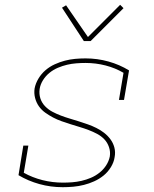

<svg xmlns="http://www.w3.org/2000/svg" viewBox="-20 -771 640 799"><path d="M241 8Q191 8 144 -5Q97 -18 57 -42L77 -165H98L79 -52Q115 -32 156.5 -21.5Q198 -11 242 -11Q261 -11 280.5 -12.5Q300 -14 319.5 -18.5Q339 -23 358 -31Q377 -39 393.5 -52Q410 -65 421.5 -82.5Q433 -100 437 -120Q440 -140 433.5 -159Q427 -178 414 -191.5Q401 -205 384 -214Q367 -223 348.5 -230Q330 -237 311.5 -242.5Q293 -248 274 -254Q255 -260 236.5 -266.5Q218 -273 201 -282Q184 -291 168.5 -302Q153 -313 142 -328.5Q131 -344 126 -363.5Q121 -383 124 -403Q128 -424 140 -444Q152 -464 169.5 -479Q187 -494 208 -503.5Q229 -513 250 -518.5Q271 -524 292.5 -526Q314 -528 336 -528Q385 -528 431.5 -515Q478 -502 517 -478L496 -355H475L494 -468Q460 -488 419.5 -498.5Q379 -509 336 -509Q317 -509 297.5 -507.5Q278 -506 259 -501.5Q240 -497 221 -489Q202 -481 186 -468Q170 -455 159 -437.5Q148 -420 145 -401Q142 -380 148 -361.5Q154 -343 167.5 -329Q181 -315 198 -306Q215 -297 233.5 -290Q252 -283 270.5 -277.5Q289 -272 308 -266Q327 -260 345.5 -253.5Q364 -247 381 -238.5Q398 -230 413 -218.5Q428 -207 439.5 -191.5Q451 -176 456 -157Q461 -138 457 -117Q454 -96 441.5 -75.5Q429 -55 411 -40.5Q393 -26 372 -16.5Q351 -7 329 -1.5Q307 4 285 6Q263 8 241 8ZM329 -600 238 -739 255 -749 346 -617 480 -751 494 -737 357 -600Z"/></svg>

Font: Iosevka HT Thin Extended
Style: Italic
Weight: 100
Width: 7
Italic angle: -9°
Monospace: yes
Designer: Belleve Invis
Foundry: Belleve Invis
Version: Version 32.3.0; ttfautohint (v1.8.4)